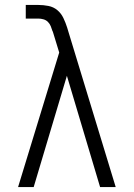

<svg xmlns="http://www.w3.org/2000/svg" viewBox="-20 -755 540 775"><path d="M53 0 219 -543 193 -628 192 -629Q189 -639 185 -649Q181 -659 173.5 -666.5Q166 -674 155.5 -677Q145 -680 135 -680H84V-735H135Q155 -735 175.5 -731Q196 -727 211.5 -714Q227 -701 236 -682Q245 -663 251 -644L257 -624L447 0H384L250 -449L116 0Z"/></svg>

Font: Iosevka SS18 Light
Style: Regular
Weight: 300
Monospace: yes
Designer: Belleve Invis
Foundry: Belleve Invis
Version: Version 25.1.1; ttfautohint (v1.8.4)